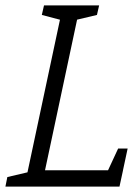

<svg xmlns="http://www.w3.org/2000/svg" viewBox="-63 -687 513 707"><path d="M90 0H27L169 -667H232ZM27 0 40 -60H390L377 0ZM99 -667H179L167 -612L91 -632ZM407 -140 377 0H307L372 -140ZM-43 0 -36 -35 49 -55 37 0ZM210 -612 222 -667H302L294 -632Z"/></svg>

Font: Epunda Slab Light
Style: Italic
Weight: 300
Italic angle: -12°
Designer: Simon Atzbach
Foundry: typofactur
Version: Version 1.102